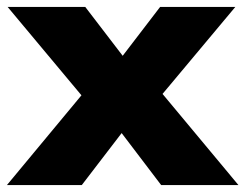

<svg xmlns="http://www.w3.org/2000/svg" viewBox="-29 -534 708 554"><path d="M-9 0 206 -259 -7 -514H217L325 -373L433 -514H650L440 -263L659 0H436L322 -150L207 0Z"/></svg>

Font: Special Gothic Extended Bold
Style: Regular
Weight: 700
Width: 7
Designer: Alistair McCready
Foundry: Monolith
Version: Version 1.000; ttfautohint (v1.8.4.7-5d5b)